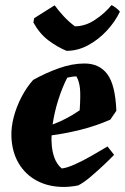

<svg xmlns="http://www.w3.org/2000/svg" viewBox="-20 -727 494 759"><path d="M232 12Q172 12 126 -12.5Q80 -37 53.5 -82Q27 -127 25 -189Q24 -225 34.5 -265Q45 -305 65 -343.5Q85 -382 111 -411Q159 -438 212 -457Q265 -476 314 -476Q373 -476 404.5 -433.5Q436 -391 440 -289L416 -254Q359 -229 298.5 -214Q238 -199 184 -192Q183 -177 184 -164Q185 -132 194.5 -105Q204 -78 224 -61Q244 -63 276.5 -77.5Q309 -92 343.5 -112Q378 -132 405 -148L431 -115Q416 -99 390.5 -75Q365 -51 338 -28Q311 -5 289 6Q274 9 259.5 10.5Q245 12 232 12ZM246 -420Q227 -384 211 -334Q195 -284 188 -235Q241 -254 295 -291Q299 -351 296 -378.5Q293 -406 282 -425Q274 -425 264 -423.5Q254 -422 246 -420ZM243 -526Q207 -541 172 -567Q137 -593 112 -638L115 -655L196 -706Q212 -684 232 -662.5Q252 -641 276 -623Q317 -623 355.5 -648.5Q394 -674 421 -707Q429 -703 439.5 -695Q450 -687 454 -681Q435 -641 402 -605.5Q369 -570 328 -548Q287 -526 243 -526Z"/></svg>

Font: Labrada ExtraBold
Style: Italic
Weight: 800
Italic angle: -7°
Designer: Mercedes Jáuregui
Foundry: Omnibus-Type Team
Version: Version 1.000; ttfautohint (v1.8.4.7-5d5b)